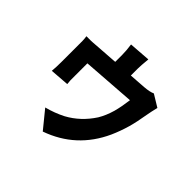

<svg xmlns="http://www.w3.org/2000/svg" viewBox="-206 -1069 1381 1381"><g transform="rotate(45 484.5 -379.0)"><path d="M395 73 285 -62Q362 -82 428 -116Q535 -174 605 -282Q635 -332 654 -398Q669 -453 679 -530L275 -501V-330Q276 -307 278 -293L132 -282Q136 -322 136 -375V-590Q135 -619 132 -634Q154 -633 176 -634Q185 -634 197 -635L409 -650V-721Q409 -763 401 -819L565 -831Q558 -760 558 -731V-660L686 -669Q738 -673 766 -686L858 -630Q853 -612 847 -583Q842 -560 839 -542Q825 -457 808 -396Q788 -326 759 -261Q647 -16 395 73Z"/></g></svg>

Font: Xiangcui Wave Sans Xiangcui Wave Sans
Style: Regular
Weight: 800
Width: 3
Version: Version 0.920;March 28, 2024;FontCreator 14.0.0.2814 64-bit